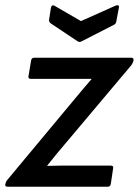

<svg xmlns="http://www.w3.org/2000/svg" viewBox="-26 -708 527 728"><path d="M3 0Q-8 0 -6 -10L-5 -12Q-4 -19 1 -25L260 -336Q276 -355 291 -373Q306 -391 321 -408V-409Q297 -409 273 -409Q249 -409 226 -409H91Q80 -409 82 -419L92 -479Q94 -489 103 -489H472Q482 -489 480 -480V-477Q479 -473 477 -469.5Q475 -466 473 -462L228 -171Q209 -149 190.5 -126.5Q172 -104 153 -80V-79Q179 -80 203 -80Q227 -80 252 -80H394Q405 -80 403 -70L394 -10Q392 0 382 0ZM413 -687Q419 -689 422.5 -687.5Q426 -686 425 -680L415 -627Q414 -618 406 -614L283 -551Q276 -547 269 -551L167 -619Q159 -624 160 -633L167 -678Q170 -692 181 -686L281 -628Z"/></svg>

Font: Sofia Sans Medium
Style: Italic
Weight: 500
Italic angle: -9°
Version: Version 4.101